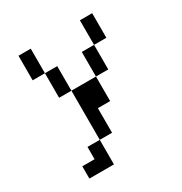

<svg xmlns="http://www.w3.org/2000/svg" viewBox="-150 -610 800 846"><g transform="rotate(-30 250.0 -187.5)"><path d="M125 62.5H62.5V125H187.5Q187.5 125 187.5 0H125ZM187.5 0H250Q250 0 250 -125H312.5Q312.5 -125 312.5 -250H187.5Q187.5 -250 187.5 0ZM187.5 -250Q187.5 -250 187.5 -375H125Q125 -375 125 -250ZM312.5 -250H375Q375 -250 375 -375H312.5Q312.5 -375 312.5 -250ZM125 -375Q125 -375 125 -500H62.5Q62.5 -500 62.5 -375ZM375 -375H437.5Q437.5 -375 437.5 -500H375Q375 -500 375 -375Z"/></g></svg>

Font: Unifont
Style: Regular
Weight: 500
Version: Version 13.0.05